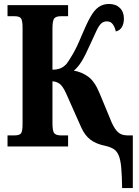

<svg xmlns="http://www.w3.org/2000/svg" viewBox="-20 -740 702 970"><path d="M597 210Q596 146 592.5 107Q589 68 580 46Q571 24 555 13.5Q539 3 513 -3Q467 -12 438 -33.5Q409 -55 391 -95L314 -268Q297 -306 280 -317.5Q263 -329 245 -329V-119Q245 -77 254.5 -66.5Q264 -56 287 -56H324V0H18V-56H54Q77 -56 85.5 -65.5Q94 -75 94 -114V-599Q94 -638 85.5 -648Q77 -658 54 -658H18V-714H324V-658H287Q264 -658 254.5 -647.5Q245 -637 245 -595V-388Q268 -388 284.5 -394.5Q301 -401 316 -417Q327 -431 348 -467Q369 -503 391 -557Q416 -617 436 -653Q456 -689 478.5 -704.5Q501 -720 531 -720Q565 -720 585.5 -700Q606 -680 606 -646Q606 -621 596 -603.5Q586 -586 565 -581Q561 -601 550.5 -616.5Q540 -632 520 -632Q503 -632 491.5 -621.5Q480 -611 468.5 -587Q457 -563 439 -523Q411 -460 392.5 -430Q374 -400 353 -383Q391 -377 424.5 -353.5Q458 -330 483 -269L534 -146Q551 -100 570.5 -78Q590 -56 623 -56H651V210Z"/></svg>

Font: Noto Serif ExtraCondensed Black
Style: Regular
Weight: 900
Width: 2
Designer: Monotype Design Team
Foundry: Monotype Imaging Inc.
Version: Version 2.015; ttfautohint (v1.8.4.7-5d5b)